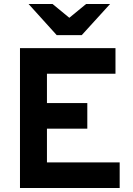

<svg xmlns="http://www.w3.org/2000/svg" viewBox="-20 -941 664 961"><path d="M123 -921H243L327 -852L411 -921H531L389 -765H264ZM80 0V-700H558V-572H215V-425H417V-297H215V-128H579V0Z"/></svg>

Font: ReCut ExtraBold
Style: Regular
Weight: 800
Designer: Giant Group (for alternate capitals set)
Version: Version 2.002;FEAKit 1.0